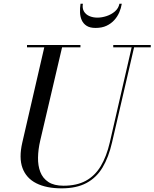

<svg xmlns="http://www.w3.org/2000/svg" viewBox="-20 -990 824 1024"><path d="M309 14.5Q227.5 14.5 173.8 -12.5Q120 -39.5 100 -93.8Q80 -148 99 -230L219 -750H314L194.5 -240Q183.5 -193 182.8 -149.8Q182 -106.5 195 -72.8Q208 -39 238.2 -19.2Q268.5 0.5 318.5 0.5Q389.5 0.5 438 -26Q486.5 -52.5 517.2 -103.8Q548 -155 565.5 -230L685 -750H698L577.5 -230Q559.5 -151.5 527 -97Q494.5 -42.5 441.2 -14Q388 14.5 309 14.5ZM124 -737.5V-750H409V-737.5ZM584 -737.5V-750H784V-737.5ZM489.5 -841Q459.5 -841 441.8 -852.5Q424 -864 415.8 -882.8Q407.5 -901.5 406.8 -924.2Q406 -947 409.5 -970H422Q418 -945.5 427.8 -929Q437.5 -912.5 456.8 -904.2Q476 -896 499.5 -896Q523 -896 548.2 -904.2Q573.5 -912.5 592.8 -929Q612 -945.5 617 -970H629.5Q626 -947 616.2 -924.2Q606.5 -901.5 589.5 -882.8Q572.5 -864 548 -852.5Q523.5 -841 489.5 -841Z"/></svg>

Font: Bodoni Moda 18pt
Style: Italic
Weight: 400
Italic angle: -13°
Designer: Owen Earl
Foundry: indestructible type
Version: Version 2.005